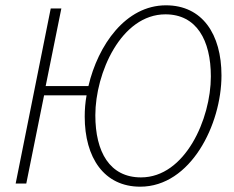

<svg xmlns="http://www.w3.org/2000/svg" viewBox="-20 -691 882 723"><path d="M511 -23C393 -23 339 -119 339 -257C339 -416 436 -637 603 -637C720 -637 774 -540 774 -403C774 -243 677 -23 511 -23ZM508 12C698 12 814 -222 814 -407C814 -562 742 -671 605 -671C453 -671 349 -521 313 -367H152L211 -659H171L39 0H79L146 -332H306C301 -305 299 -278 299 -252C299 -97 372 12 508 12Z"/></svg>

Font: Source Sans Pro Light
Style: Italic
Weight: 300
Italic angle: -11°
Designer: Paul D. Hunt
Foundry: Adobe Systems Incorporated
Version: Version 3.006;hotconv 1.0.111;makeotfexe 2.5.65597